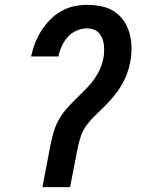

<svg xmlns="http://www.w3.org/2000/svg" viewBox="-20 -772 590 792"><path d="M155 0 189 -178Q194 -202 201 -226.5Q208 -251 220.5 -274.5Q233 -298 250.5 -318.5Q268 -339 287 -358Q306 -377 325.5 -396Q345 -415 361.5 -436Q378 -457 389.5 -481Q401 -505 406 -530Q409 -544 409.5 -558.5Q410 -573 408.5 -587Q407 -601 402 -613.5Q397 -626 388 -636Q379 -646 366 -650.5Q353 -655 338 -655Q317 -655 295.5 -645.5Q274 -636 259 -619Q244 -602 234.5 -581Q225 -560 221 -539H108Q114 -566 124 -592.5Q134 -619 149.5 -643.5Q165 -668 185.5 -689.5Q206 -711 231.5 -725.5Q257 -740 284.5 -746Q312 -752 338 -752Q369 -752 398.5 -746Q428 -740 451.5 -724.5Q475 -709 491 -685.5Q507 -662 514.5 -634Q522 -606 522.5 -576Q523 -546 517 -515Q512 -490 503 -465.5Q494 -441 480 -418Q466 -395 448.5 -374Q431 -353 412 -334Q393 -315 373 -296Q353 -277 337 -255Q321 -233 313 -208.5Q305 -184 300 -159L269 0Z"/></svg>

Font: Lode
Style: Bold Italic
Weight: 700
Italic angle: -11°
Monospace: yes
Designer: Belleve Invis
Foundry: Belleve Invis
Version: Version 29.2.0; ttfautohint (v1.8.3)